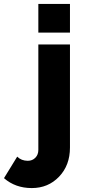

<svg xmlns="http://www.w3.org/2000/svg" viewBox="-134 -750 428 972"><path d="M60.1 -585V-730H220.2V-585ZM-113.8 151.9 -46.9 43Q-25.9 64 6.8 64Q29.8 64 44.9 48.6Q60.1 33.2 60.1 8.8V-524.9H220.2V-2.9Q220.2 86.9 165 144.5Q109.9 202.1 26.9 202.1Q-56.2 202.1 -113.8 151.9Z"/></svg>

Font: Raleway-v4020 ExtraBold
Style: Regular
Weight: 800
Designer: Matt McInerney, Pablo Impallari, Rodrigo Fuenzalida
Foundry: Matt McInerney, Pablo Impallari, Rodrigo Fuenzalida
Version: Version 4.020;PS 004.020;hotconv 1.0.88;makeotf.lib2.5.64775